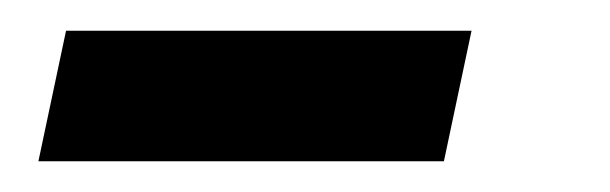

<svg xmlns="http://www.w3.org/2000/svg" viewBox="-20 -345 397 125"><path d="M269 -240H5L23 -325H287Z"/></svg>

Font: l_WÎeÑOS 500W
Style: Regular
Weight: 500
Designer: R?O
Version: Version 2.00 June 21, 2023